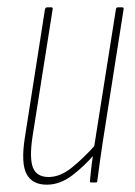

<svg xmlns="http://www.w3.org/2000/svg" viewBox="-20 -499 369 525"><path d="M108 6Q68 6 52.5 -23.5Q37 -53 48 -123L103 -474Q105 -479 109 -479H120Q125 -479 124 -474L69 -126Q60 -67 70 -41Q80 -15 113 -15Q144 -15 175.5 -40Q207 -65 243 -105L240 -79Q211 -45 177.5 -19.5Q144 6 108 6ZM229 0Q226 0 226 -4Q228 -27 231 -51.5Q234 -76 238 -93L237 -95L297 -474Q298 -479 302 -479H314Q319 -479 318 -474L261 -111Q257 -83 253 -56Q249 -29 246 -4Q246 0 242 0Z"/></svg>

Font: Sofia Sans Extra Condensed Thin
Style: Italic
Weight: 250
Italic angle: -9°
Version: Version 4.100